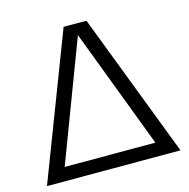

<svg xmlns="http://www.w3.org/2000/svg" viewBox="-108 -845 934 950"><g transform="rotate(-15 359.0 -370.0)"><path d="M17 0 300.5 -740H417.5L701 0ZM113 -34 102.5 -69H614L604 -34L351.5 -700H365Z"/></g></svg>

Font: Encode Sans SemiExpanded
Style: Regular
Weight: 400
Width: 6
Designer: Multiple Designers
Foundry: Impallari Type
Version: Version 3.002